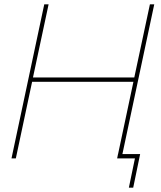

<svg xmlns="http://www.w3.org/2000/svg" viewBox="-20 -730 741 885"><path d="M184 -710H204L132 -373H599L671 -710H691L540 0H520L595 -353H128L53 0H33ZM574 135 602 0H520L524 -20H626L594 135Z"/></svg>

Font: Raleway Thin
Style: Italic
Weight: 100
Italic angle: -12°
Designer: Matt McInerney, Pablo Impallari, Rodrigo Fuenzalida
Foundry: Matt McInerney, Pablo Impallari, Rodrigo Fuenzalida
Version: Version 4.026